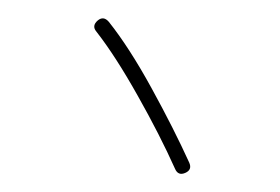

<svg xmlns="http://www.w3.org/2000/svg" viewBox="-20 -753 308 211"><path d="M87.4 -730.5Q93.8 -735.8 99.6 -729Q122.1 -700.7 146.5 -656.2Q170.9 -611.8 188 -574.2Q191.4 -566.4 183.6 -563Q175.8 -559.6 172.4 -567.4Q155.8 -604.5 131.3 -647.9Q106.9 -691.4 85.9 -718.3Q80.6 -724.6 87.4 -730.5Z"/></svg>

Font: Mikhak-FD Thin
Style: Regular
Weight: 100
Designer: Amin Abedi
Version: Version 3.2